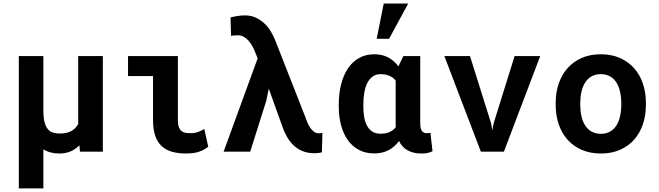

<svg xmlns="http://www.w3.org/2000/svg" viewBox="-20 -838 3641 1061"><path d="M219.7 -528.3V-225.6Q219.7 -186.5 226.3 -162.1Q232.9 -137.7 244.9 -123.8Q256.8 -109.9 273.4 -105Q290 -100.1 310.1 -100.1Q349.6 -100.1 374.3 -114Q398.9 -127.9 412.1 -152.8V-528.3H548.3V0H421.9L418.9 -35.2Q397.9 -13.2 370.4 -1.5Q342.8 10.3 307.6 10.3Q255.4 10.3 219.7 -13.2V203.1H84V-528.3Z M687.5 -528.3H962.9V-175.8Q962.9 -149.4 968.8 -134.8Q974.6 -120.1 984.4 -112.8Q994.1 -105.5 1007.3 -103.8Q1020.5 -102.1 1035.2 -102.1Q1057.1 -102.1 1076.4 -109.4Q1095.7 -116.7 1108.9 -125L1130.9 -26.9Q1115.2 -15.1 1100.1 -7.8Q1085 -0.5 1070.1 3.4Q1055.2 7.3 1040 8.8Q1024.9 10.3 1009.3 10.3Q964.4 10.3 930.2 0.5Q896 -9.3 872.8 -31.2Q849.6 -53.2 837.6 -88.1Q825.7 -123 825.7 -173.3V-417.5H687.5Z M1362.8 0H1215.8L1403.8 -515.6L1389.2 -551.8Q1382.8 -567.9 1373.8 -584.2Q1364.7 -600.6 1352.8 -613.8Q1340.8 -627 1326.4 -635Q1312 -643.1 1294.4 -643.1Q1286.1 -643.1 1276.4 -642.1Q1266.6 -641.1 1256.8 -640.1L1253.9 -741.7Q1261.7 -743.7 1271.5 -745.8Q1281.2 -748 1291.7 -749.5Q1302.2 -751 1312.7 -752Q1323.2 -752.9 1333 -752.9Q1368.7 -752.9 1396.2 -739.3Q1423.8 -725.6 1444.1 -705.6Q1464.4 -685.5 1477.8 -661.9Q1491.2 -638.2 1499.5 -618.7L1668.9 -187Q1673.8 -171.9 1680.7 -156.5Q1687.5 -141.1 1696.5 -128.9Q1705.6 -116.7 1716.6 -109.1Q1727.5 -101.6 1740.2 -101.6Q1744.1 -101.6 1746.3 -101.6Q1748.5 -101.6 1750.5 -101.8Q1752.4 -102.1 1754.9 -102.3Q1757.3 -102.5 1761.7 -103L1758.8 3.4Q1749 6.3 1738 7.6Q1727.1 8.8 1717.3 8.8Q1680.7 8.8 1652.3 -2.9Q1624 -14.6 1603 -34.4Q1582 -54.2 1567.1 -79.8Q1552.2 -105.5 1542.5 -132.8L1465.3 -348.1L1451.2 -280.3Z M2302.2 -528.3V-157.7Q2302.2 -126 2311.8 -114Q2321.3 -102.1 2337.4 -102.1Q2349.6 -102.1 2358.4 -104.5L2370.1 -2.4Q2354.5 5.4 2340.1 7.8Q2325.7 10.3 2308.6 10.3Q2265.1 10.3 2233.6 -6.6Q2202.1 -23.4 2185.1 -58.6Q2161.1 -26.4 2127.4 -8.3Q2093.8 9.8 2047.9 9.8Q2000.5 9.8 1964.1 -9.3Q1927.7 -28.3 1902.8 -62.7Q1877.9 -97.2 1865 -144.8Q1852.1 -192.4 1852.1 -249.5V-259.8Q1852.1 -320.8 1865 -371.8Q1877.9 -422.9 1902.8 -460Q1927.7 -497.1 1964.4 -517.6Q2001 -538.1 2048.8 -538.1Q2092.8 -538.1 2125.5 -520.5Q2158.2 -502.9 2181.6 -471.2L2209 -528.3ZM1987.8 -249.5Q1987.8 -217.3 1992.7 -189.7Q1997.6 -162.1 2008.8 -142.1Q2020 -122.1 2037.8 -110.6Q2055.7 -99.1 2082 -99.1Q2112.3 -99.1 2133.3 -108.6Q2154.3 -118.2 2167 -135.3Q2166.5 -140.6 2166.5 -146.2Q2166.5 -151.9 2166.5 -157.7V-392.6Q2153.3 -409.7 2132.6 -418.9Q2111.8 -428.2 2083 -428.2Q2057.1 -428.2 2038.8 -414.8Q2020.5 -401.4 2009.3 -378.4Q1998 -355.5 1992.9 -325Q1987.8 -294.4 1987.8 -259.8ZM2100.6 -818.4H2235.8L2129.9 -623.5H2061.5Z M2693.8 -156.7 2700.7 -118.7 2707.5 -155.3 2823.7 -528.3H2965.3L2764.6 0H2637.2L2435.5 -528.3H2577.1Z M3050.8 -269Q3050.8 -326.7 3067.4 -375.7Q3084 -424.8 3116 -460.9Q3147.9 -497.1 3194.1 -517.6Q3240.2 -538.1 3299.8 -538.1Q3359.4 -538.1 3405.8 -517.6Q3452.1 -497.1 3484.1 -460.9Q3516.1 -424.8 3532.7 -375.7Q3549.3 -326.7 3549.3 -269V-258.8Q3549.3 -200.7 3532.7 -151.6Q3516.1 -102.5 3484.4 -66.4Q3452.6 -30.3 3406.2 -10Q3359.9 10.3 3300.8 10.3Q3241.2 10.3 3194.6 -10Q3147.9 -30.3 3116 -66.4Q3084 -102.5 3067.4 -151.6Q3050.8 -200.7 3050.8 -258.8ZM3186.5 -258.8Q3186.5 -225.6 3192.9 -196.5Q3199.2 -167.5 3212.9 -145.8Q3226.6 -124 3248.3 -111.3Q3270 -98.6 3300.8 -98.6Q3330.6 -98.6 3352.1 -111.3Q3373.5 -124 3387 -145.8Q3400.4 -167.5 3406.7 -196.5Q3413.1 -225.6 3413.1 -258.8V-269Q3413.1 -301.3 3406.7 -330.1Q3400.4 -358.9 3387 -380.9Q3373.5 -402.8 3352.1 -415.5Q3330.6 -428.2 3299.8 -428.2Q3269.5 -428.2 3248 -415.5Q3226.6 -402.8 3212.9 -380.9Q3199.2 -358.9 3192.9 -330.1Q3186.5 -301.3 3186.5 -269Z"/></svg>

Font: Roboto Mono
Style: Bold
Weight: 700
Designer: Google
Version: Version 2.000985; 2015; ttfautohint (v1.3)